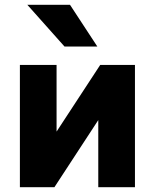

<svg xmlns="http://www.w3.org/2000/svg" viewBox="-20 -781 646 801"><path d="M63 0V-510H216V-232L398 -510H543V0H390V-280L207 0ZM249 -587 94 -761H272L386 -587Z"/></svg>

Font: Wix Madefor Text ExtraBold
Style: Regular
Weight: 800
Designer: Dalton Maag Ltd
Foundry: Dalton Maag Ltd
Version: Version 3.100